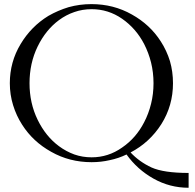

<svg xmlns="http://www.w3.org/2000/svg" viewBox="-20 -761 940 924"><path d="M608.4 -27.3Q700.2 -75.2 756.8 -164.1Q812.5 -252.9 812.5 -360.4Q812.5 -416 797.9 -466.8Q782.2 -517.6 753.9 -561.5Q702.1 -642.6 614.3 -691.4Q526.4 -741.2 419.9 -741.2Q363.3 -741.2 310.5 -726.6Q258.8 -710.9 212.9 -684.6Q129.9 -633.8 79.1 -548.8Q27.3 -462.9 27.3 -360.4Q27.3 -305.7 43 -254.9Q58.6 -204.1 86.9 -160.2Q138.7 -79.1 226.6 -30.3Q314.5 19.5 420.9 19.5Q465.8 19.5 507.8 9.8Q550.8 1 588.9 -17.6Q640.6 54.7 718.8 98.6Q796.9 142.6 887.7 142.6Q887.7 118.2 887.7 71.3Q767.6 71.3 709 44.9Q650.4 17.6 608.4 -27.3ZM122.1 -360.4Q122.1 -457 161.1 -537.1Q200.2 -617.2 263.7 -664.1Q297.9 -689.5 337.9 -703.1Q377 -716.8 420.9 -716.8Q501 -716.8 567.4 -670.9Q634.8 -624 673.8 -548.8Q695.3 -506.8 707 -460Q718.8 -412.1 718.8 -360.4Q718.8 -308.6 707 -261.7Q695.3 -213.9 673.8 -172.9Q634.8 -96.7 567.4 -50.8Q501 -3.9 420.9 -3.9Q377 -3.9 337.9 -17.6Q297.9 -32.2 263.7 -57.6Q200.2 -104.5 161.1 -184.6Q122.1 -264.6 122.1 -360.4Z"/></svg>

Font: Suave
Style: Regular
Weight: 400
Designer: Manu Ambady
Version: Version 1.0